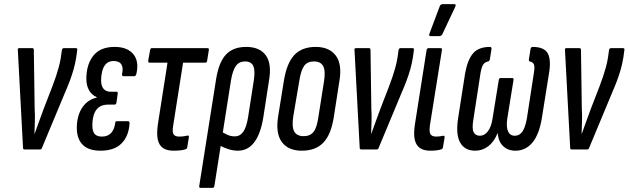

<svg xmlns="http://www.w3.org/2000/svg" viewBox="-20 -720 3028 925"><path d="M99 0Q91 0 91 -7L66 -477Q64 -488 72 -488H136Q143 -488 143 -479L147 -195Q149 -166 148 -136Q147 -106 146 -76H147Q158 -107 169 -137Q180 -167 191 -197L232 -303Q242 -329 249.5 -351.5Q257 -374 263 -396Q269 -418 273 -442L278 -478Q280 -488 287 -488H346Q354 -488 352 -478L347 -442Q342 -412 334.5 -385.5Q327 -359 316.5 -331Q306 -303 292 -271L182 -7Q180 0 173 0Z M464 6Q407 6 378.5 -22.5Q350 -51 350 -105Q350 -140 360.5 -170Q371 -200 392 -221Q413 -242 446 -250V-252Q421 -263 408.5 -286Q396 -309 396 -340Q396 -409 429.5 -451.5Q463 -494 532 -494Q593 -494 622 -459.5Q651 -425 637 -364Q634 -353 627 -353H574Q567 -353 568 -364Q575 -392 565 -409Q555 -426 528 -426Q504 -426 491 -412.5Q478 -399 472.5 -377.5Q467 -356 467 -333Q467 -306 479 -292Q491 -278 514 -278H541Q549 -278 547 -269L541 -225Q539 -216 532 -216H501Q473 -216 456.5 -203.5Q440 -191 432.5 -168.5Q425 -146 425 -116Q425 -87 436 -74.5Q447 -62 471 -62Q499 -62 515 -79Q531 -96 535 -127Q535 -136 543 -136H598Q604 -136 604 -124Q600 -64 565.5 -29Q531 6 464 6Z M815 6Q784 6 765 -7Q746 -20 740 -48.5Q734 -77 741 -124L787 -418H701Q693 -418 694 -428L703 -478Q705 -488 711 -488H980Q988 -488 986 -478L978 -428Q977 -418 969 -418H862L814 -113Q809 -83 816.5 -72.5Q824 -62 843 -62Q854 -62 865.5 -63.5Q877 -65 884 -67Q891 -68 890 -59L882 -10Q881 -3 874 -1Q863 3 848 4.5Q833 6 815 6Z M946 185Q938 185 940 175L1021 -338Q1034 -420 1068.5 -457Q1103 -494 1166 -494Q1231 -494 1260.5 -453.5Q1290 -413 1276 -332L1248 -151Q1235 -74 1204.5 -34Q1174 6 1126 6Q1104 6 1080 -1.5Q1056 -9 1033 -22L1043 -87Q1058 -79 1074.5 -71Q1091 -63 1112 -63Q1136 -63 1151.5 -84.5Q1167 -106 1175 -154L1203 -334Q1210 -381 1200 -402.5Q1190 -424 1161 -424Q1132 -424 1116.5 -402.5Q1101 -381 1093 -334L1013 175Q1012 185 1004 185Z M1434 6Q1369 6 1338 -35.5Q1307 -77 1320 -159L1348 -333Q1362 -417 1398.5 -455.5Q1435 -494 1501 -494Q1566 -494 1597.5 -452.5Q1629 -411 1615 -329L1588 -155Q1575 -72 1538 -33Q1501 6 1434 6ZM1443 -64Q1474 -64 1490.5 -84.5Q1507 -105 1514 -157L1541 -328Q1549 -379 1537 -401.5Q1525 -424 1492 -424Q1461 -424 1445.5 -403Q1430 -382 1422 -331L1393 -160Q1385 -109 1397.5 -86.5Q1410 -64 1443 -64Z M1721 0Q1713 0 1713 -7L1688 -477Q1686 -488 1694 -488H1758Q1765 -488 1765 -479L1769 -195Q1771 -166 1770 -136Q1769 -106 1768 -76H1769Q1780 -107 1791 -137Q1802 -167 1813 -197L1854 -303Q1864 -329 1871.5 -351.5Q1879 -374 1885 -396Q1891 -418 1895 -442L1900 -478Q1902 -488 1909 -488H1968Q1976 -488 1974 -478L1969 -442Q1964 -412 1956.5 -385.5Q1949 -359 1938.5 -331Q1928 -303 1914 -271L1804 -7Q1802 0 1795 0Z M2052 6Q2022 6 2003 -7Q1984 -20 1978 -48Q1972 -76 1979 -121L2035 -478Q2037 -488 2044 -488H2103Q2111 -488 2109 -478L2051 -115Q2047 -83 2054.5 -72.5Q2062 -62 2081 -62Q2090 -62 2098.5 -63Q2107 -64 2115 -66Q2123 -67 2122 -58L2114 -10Q2112 -2 2107 -1Q2096 3 2082.5 4.5Q2069 6 2052 6ZM2054 -546Q2049 -546 2048 -549Q2047 -552 2049 -558L2099 -691Q2101 -696 2105 -698Q2109 -700 2114 -700H2169Q2174 -700 2175 -697Q2176 -694 2174 -689L2111 -555Q2106 -546 2095 -546Z M2269 6Q2219 6 2197 -33Q2175 -72 2187 -150L2221 -368Q2233 -433 2259.5 -463.5Q2286 -494 2341 -494Q2348 -494 2348 -484L2340 -434Q2338 -426 2332 -424Q2316 -421 2308 -409Q2300 -397 2295 -368L2261 -147Q2253 -102 2261.5 -84Q2270 -66 2292 -66Q2314 -66 2330.5 -87.5Q2347 -109 2353 -149L2383 -335Q2385 -344 2392 -344H2447Q2456 -344 2454 -335L2424 -149Q2418 -109 2427.5 -87.5Q2437 -66 2460 -66Q2481 -66 2495 -83.5Q2509 -101 2518 -147L2552 -368Q2557 -397 2552.5 -409Q2548 -421 2532 -424Q2527 -426 2528 -434L2536 -484Q2538 -494 2546 -494Q2601 -494 2618.5 -463.5Q2636 -433 2625 -367L2590 -148Q2577 -71 2544.5 -32.5Q2512 6 2463 6Q2427 6 2404 -16Q2381 -38 2378 -78H2377Q2361 -38 2333 -16Q2305 6 2269 6Z M2735 0Q2727 0 2727 -7L2702 -477Q2700 -488 2708 -488H2772Q2779 -488 2779 -479L2783 -195Q2785 -166 2784 -136Q2783 -106 2782 -76H2783Q2794 -107 2805 -137Q2816 -167 2827 -197L2868 -303Q2878 -329 2885.5 -351.5Q2893 -374 2899 -396Q2905 -418 2909 -442L2914 -478Q2916 -488 2923 -488H2982Q2990 -488 2988 -478L2983 -442Q2978 -412 2970.5 -385.5Q2963 -359 2952.5 -331Q2942 -303 2928 -271L2818 -7Q2816 0 2809 0Z"/></svg>

Font: Sofia Sans Extra Condensed Medium
Style: Italic
Weight: 500
Italic angle: -9°
Version: Version 4.100